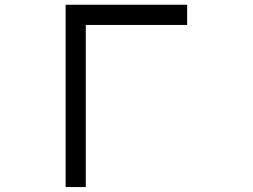

<svg xmlns="http://www.w3.org/2000/svg" viewBox="-20 -712 1040 790"><path d="M250 57.6V-692.4H750V-609.4H333V57.6Z"/></svg>

Font: KH Dot Kodenmachou 12
Style: Regular
Weight: 400
Designer: Original version for X68000 by Keitarou Hiraki (http://hp.vector.co.jp/authors/VA000874/) / TrueType conversion by Homem
Version: Version 1.00.20150527